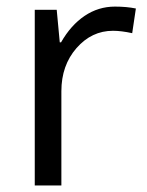

<svg xmlns="http://www.w3.org/2000/svg" viewBox="-20 -565 448 585"><path d="M330.1 -544.9Q365.7 -544.9 394 -539.1L382.8 -463.9Q349.6 -471.2 324.2 -471.2Q259.3 -471.2 213.1 -418.5Q167 -365.7 167 -287.1V0H85.9V-535.2H152.8L162.1 -436H166Q195.8 -488.3 237.8 -516.6Q279.8 -544.9 330.1 -544.9Z"/></svg>

Font: QFn1     
Style: Regular
Weight: 400
Foundry: Ascender Corporation
Version: Version 1.10